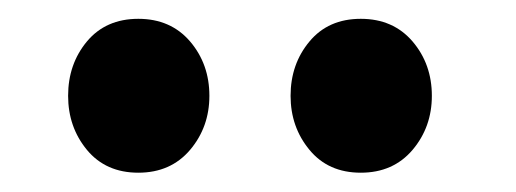

<svg xmlns="http://www.w3.org/2000/svg" viewBox="-20 -757 540 201"><path d="M357.7 -576.2Q323.7 -576.2 304 -600.1Q284.2 -624 284.2 -656.7Q284.2 -689.9 304 -713.6Q323.7 -737.3 357.7 -737.3Q391.6 -737.3 411.9 -713.6Q432.1 -689.9 432.1 -656.7Q432.1 -624 411.9 -600.1Q391.6 -576.2 357.7 -576.2ZM124.8 -576.2Q90.8 -576.2 71 -600.1Q51.3 -624 51.3 -656.7Q51.3 -689.9 71 -713.6Q90.8 -737.3 124.8 -737.3Q158.7 -737.3 179 -713.6Q199.2 -689.9 199.2 -656.7Q199.2 -624 179 -600.1Q158.7 -576.2 124.8 -576.2Z"/></svg>

Font: Gelasio
Style: Regular
Weight: 400
Designer: Eben Sorkin
Foundry: Eben Sorkin
Version: Version 1.008